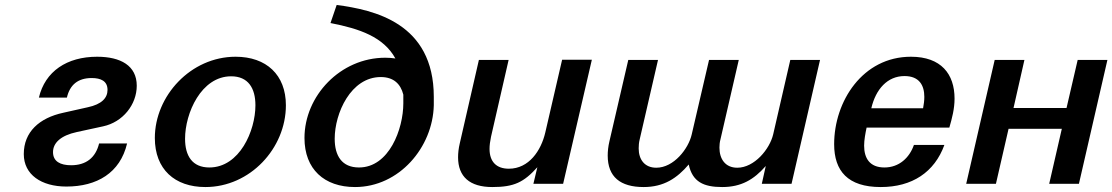

<svg xmlns="http://www.w3.org/2000/svg" viewBox="-20 -742 4490 775"><path d="M76 -120C76 -37 147 11 248 11C371 11 465 -44 493 -163H380C366 -105 327 -75 267 -75C224 -75 194 -90 194 -128C194 -165 225 -195 290 -209L396 -232C476 -249 532 -320 532 -396C532 -477 467 -513 372 -513C250 -513 162 -454 137 -348H250C262 -400 295 -427 350 -427C387 -427 414 -415 414 -379C414 -347 391 -321 334 -309L236 -287C138 -266 76 -209 76 -120Z M605 -185C605 -59 685 13 809 13C990 13 1134 -144 1134 -317C1134 -440 1055 -513 931 -513C750 -513 605 -355 605 -185ZM727 -182C727 -285 792 -434 913 -434C982 -434 1011 -386 1011 -317C1011 -214 947 -66 825 -66C756 -66 727 -113 727 -182Z M1314 -649C1432 -626 1528 -593 1576 -506C1563 -508 1549 -509 1535 -509C1354 -509 1209 -355 1209 -185C1209 -59 1289 13 1413 13C1591 13 1727 -147 1731 -317V-351C1731 -650 1489 -702 1339 -722ZM1331 -182C1331 -285 1396 -431 1517 -431C1568 -431 1597 -404 1608 -360C1608 -353 1608 -334 1608 -325C1608 -222 1551 -66 1429 -66C1360 -66 1331 -113 1331 -182Z M1829 -107C1829 -29 1876 13 1967 13C2055 13 2094 -6 2149 -67L2133 0H2253L2369 -501H2249L2181 -207C2164 -134 2115 -61 2034 -61C1983 -61 1956 -90 1956 -141C1956 -155 1958 -171 1962 -190L2033 -500H1913L1836 -164C1831 -143 1829 -124 1829 -107Z M2440 -172C2435 -151 2433 -131 2433 -114C2433 -28 2484 13 2578 13C2660 13 2713 -23 2760 -78C2775 -8 2820 13 2895 13C2972 13 3023 -17 3071 -72L3055 0H3175L3290 -500H3170L3101 -200C3087 -140 3025 -65 2956 -65C2907 -65 2884 -101 2884 -146C2884 -156 2885 -168 2888 -179L2962 -500H2842L2772 -199C2759 -142 2700 -65 2629 -65C2582 -65 2558 -98 2558 -143C2558 -154 2559 -167 2562 -179L2636 -500H2516Z M3347 -160C3347 -52 3402 13 3535 13C3662 13 3752 -47 3792 -157H3669C3651 -105 3609 -66 3550 -66C3490 -66 3468 -104 3468 -154C3468 -177 3473 -203 3478 -227H3812C3823 -265 3833 -303 3833 -344C3833 -443 3779 -513 3657 -513C3462 -513 3347 -333 3347 -160ZM3497 -305C3515 -382 3562 -435 3631 -435C3691 -435 3711 -397 3711 -351C3711 -336 3709 -321 3706 -305Z M4335 0 4450 -500H4330L4285 -306H4071L4115 -500H3995L3880 0H4000L4051 -222H4266L4215 0Z"/></svg>

Font: Perun SemiBold Italic
Style: Regular
Weight: 400
Italic angle: -12°
Foundry: Copyright (c) Stefan Peev, Context Ltd, 2016
Version: Version 1.026